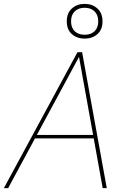

<svg xmlns="http://www.w3.org/2000/svg" viewBox="-28 -969 649 989"><path d="M-8 0 371 -700H395L522 0H501L379 -676L14 0ZM136 -256 149 -274H465L470 -256ZM408 -770Q369 -770 342.5 -793Q316 -816 316 -859Q316 -902 342.5 -925.5Q369 -949 408 -949Q447 -949 473.5 -925.5Q500 -902 500 -859Q500 -816 473.5 -793Q447 -770 408 -770ZM408 -790Q440 -790 459 -808Q478 -826 478 -859Q478 -892 459 -910.5Q440 -929 408 -929Q376 -929 357 -910.5Q338 -892 338 -859Q338 -826 357 -808Q376 -790 408 -790Z"/></svg>

Font: DM Sans 16pt Thin
Style: Italic
Weight: 250
Italic angle: -10°
Version: Version 4.004;gftools[0.9.30]